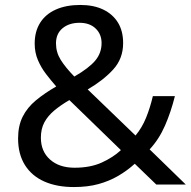

<svg xmlns="http://www.w3.org/2000/svg" viewBox="-20 -745 772 775"><path d="M304 -725Q358 -725 396.5 -706.5Q435 -688 456 -654Q477 -620 477 -571Q477 -508 436.5 -464Q396 -420 334 -384L527 -198Q553 -229 569.5 -269.5Q586 -310 597 -357H686Q670 -293 646 -238Q622 -183 584 -142L730 0H611L524 -84Q493 -56 457 -35Q421 -14 377.5 -2Q334 10 278 10Q209 10 158.5 -12.5Q108 -35 80.5 -79Q53 -123 53 -186Q53 -237 71.5 -274Q90 -311 125 -340Q160 -369 207 -396Q186 -420 166 -446Q146 -472 133 -502.5Q120 -533 120 -569Q120 -618 142 -653Q164 -688 205.5 -706.5Q247 -725 304 -725ZM260 -341Q224 -320 198.5 -298.5Q173 -277 159 -251Q145 -225 145 -189Q145 -134 182 -101Q219 -68 281 -68Q345 -68 391 -89Q437 -110 468 -139ZM301 -653Q259 -653 232.5 -631Q206 -609 206 -570Q206 -534 225 -503.5Q244 -473 280 -436Q339 -470 364.5 -500.5Q390 -531 390 -571Q390 -607 366 -630Q342 -653 301 -653Z"/></svg>

Font: oriya25
Style: Book
Weight: 400
Designer: Jelle Bosma - Monotype Design Team
Foundry: Monotype Imaging Inc.
Version: Version 2.003